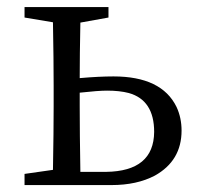

<svg xmlns="http://www.w3.org/2000/svg" viewBox="-20 -534 578 554"><path d="M211.9 -38.1H286.1Q423.8 -40 424.8 -153.3Q424.8 -245.1 351.6 -265.6Q325.2 -272.5 289.1 -272.5Q263.7 -272.5 210 -266.6V-227.5Q210 -149.4 211.9 -38.1ZM293 -483.4 211.9 -468.8Q210 -375 210 -308.6Q265.6 -313.5 307.6 -313.5Q446.3 -313.5 489.3 -225.6Q503.9 -194.3 503.9 -157.2Q503.9 -70.3 426.8 -27.3Q375 0 301.8 0H50.8V-32.2L132.8 -43.9Q134.8 -155.3 134.8 -227.5V-286.1Q134.8 -360.4 132.8 -469.7L50.8 -483.4V-513.7H293Z"/></svg>

Font: GenYoMin JP Regular
Style: Regular
Weight: 400
Version: Version 1.001;PS 1;hotconv 16.6.51;makeotf.lib2.5.65220 DEVE